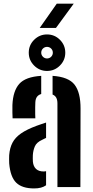

<svg xmlns="http://www.w3.org/2000/svg" viewBox="-20 -1023 508 1050"><path d="M30.3 -129.2Q29.8 -139 29.8 -152.2Q29.7 -165.3 30.2 -174.4Q33.3 -213.9 48.2 -242.5Q63.1 -271.1 94.9 -293.2Q126.7 -315.3 180.4 -335.2Q193.7 -340.1 206.5 -344.3Q219.2 -348.6 232 -352.8V-268.8Q227.2 -266.9 222.2 -264.2Q217.1 -261.6 211.7 -258.9Q179.9 -244.8 170.4 -222Q160.9 -199.3 159.6 -174.2Q159.3 -161.3 159.3 -155.1Q159.4 -148.9 159.9 -138.6Q162.4 -112.9 177.2 -99.1Q191.9 -85.3 218.4 -85.3Q226.8 -85.3 232 -87V-9.8Q208.1 7.5 166.8 7.5Q100.8 7.5 68.7 -23.9Q36.6 -55.3 30.3 -129.2ZM48.9 -375.8Q48.1 -386.4 47.8 -407.5Q47.4 -428.7 47.9 -448.8Q51.1 -525.8 85.4 -564.3Q119.7 -602.9 205.4 -608.2V-508.9Q190.7 -504.6 182.5 -493.8Q174.3 -482.9 173.3 -463.9Q172.7 -455.6 172.5 -436.4Q172.2 -417.1 172.5 -399Q172.8 -380.8 173.3 -375.8ZM294.1 0V-457.2Q294.1 -476.3 287.7 -488.4Q281.3 -500.5 267.5 -505.9V-608.2Q354.7 -602.5 387.8 -559.9Q420.8 -517.3 420.5 -428.9L419.6 0ZM237.1 -635Q196.2 -635 166.7 -664.4Q137.3 -693.8 137.3 -734.9Q137.3 -776.2 166.7 -805.4Q196.2 -834.7 237.1 -834.7Q278.5 -834.7 307.7 -805.4Q337 -776.2 337 -734.9Q337 -693.8 307.6 -664.4Q278.3 -635 237.1 -635ZM237 -703.3Q250.6 -703.3 259.7 -712.6Q268.9 -722 268.9 -734.9Q268.9 -748.4 259.6 -757.5Q250.4 -766.6 237.1 -766.6Q224.2 -766.6 214.8 -757.5Q205.5 -748.4 205.5 -734.9Q205.5 -722 214.7 -712.7Q224 -703.3 237 -703.3ZM197.3 -870.4 290.3 -1002.8H383.1L286.1 -870.4Z"/></svg>

Font: Big Shoulders Stencil Text SC Thin
Style: Regular
Weight: 100
Designer: Patric King
Foundry: XO Type Co
Version: Version 2.001